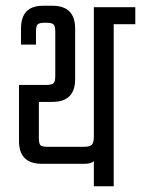

<svg xmlns="http://www.w3.org/2000/svg" viewBox="-20 -647 490 667"><path d="M450 -622V-563H375V0H306V-87Q296 -78 274 -78H125Q46 -78 46 -157V-352H141Q160 -352 166 -358Q172 -364 172 -383V-537Q172 -556 166 -562Q160 -568 141 -568H136Q116 -568 110.5 -562Q105 -556 105 -537V-492H53V-548Q53 -627 129 -627H162Q241 -627 241 -548V-372Q241 -293 162 -293H115V-168Q115 -148 120.5 -142.5Q126 -137 146 -137H272Q292 -137 299 -144.5Q306 -152 306 -171V-622Z"/></svg>

Font: Teko Light
Style: Regular
Weight: 300
Designer: Manushi Parikh, Jonny Pinhorn
Foundry: Indian Type Foundry
Version: Version 1.105;PS 1.0;hotconv 1.0.78;makeotf.lib2.5.61930; tt